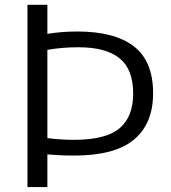

<svg xmlns="http://www.w3.org/2000/svg" viewBox="-20 -760 694 780"><path d="M91.5 0V-740.5H172.5V-622.5Q197 -626.5 227 -629.2Q257 -632 295 -632Q445.5 -632 523.8 -571.8Q602 -511.5 602 -381Q602 -258 524.5 -193Q447 -128 281 -128Q226 -128 172.5 -133V0ZM281.5 -192Q409.5 -192 465.2 -238.5Q521 -285 521 -380Q521 -478.5 465.8 -523.2Q410.5 -568 299 -568Q262.5 -568 231.8 -565.2Q201 -562.5 172.5 -557.5V-199Q224 -192 281.5 -192Z"/></svg>

Font: Encode Sans Semi Expanded
Style: Regular
Weight: 400
Width: 6
Designer: Multiple Designers
Foundry: Impallari Type
Version: Version 3.000; ttfautohint (v1.8.3) -l 8 -r 50 -G 200 -x 14 